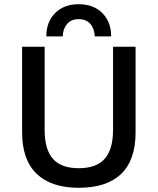

<svg xmlns="http://www.w3.org/2000/svg" viewBox="-20 -882 749 912"><path d="M508 -709H430Q429 -745 409.5 -768Q390 -791 354 -791Q318 -791 298.5 -768Q279 -745 278 -709H200Q200 -778 242 -820Q284 -862 354 -862Q424 -862 466 -820Q508 -778 508 -709ZM624 -660V-253Q624 -122 555.5 -56Q487 10 354 10Q223 10 154 -56.5Q85 -123 85 -253V-660H192V-266Q192 -172 231.5 -127.5Q271 -83 354 -83Q437 -83 477 -127.5Q517 -172 517 -266V-660Z"/></svg>

Font: Elaine Sans Medium
Style: Regular
Weight: 500
Designer: Wei Huang
Foundry: Wei Huang
Version: Version 2.001;December 24, 2019;FontCreator 12.0.0.2547 64-b